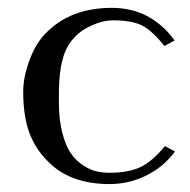

<svg xmlns="http://www.w3.org/2000/svg" viewBox="-20 -459 485 489"><path d="M268.1 -407.2Q242.2 -407.2 214.1 -394.5Q186 -381.8 170.9 -365.2Q150.9 -344.2 142.1 -316.9Q133.3 -289.6 130.9 -251Q129.9 -235.8 129.9 -200.2Q129.9 -155.8 138.4 -121.8Q147 -87.9 160.2 -68.8Q173.3 -49.8 191.4 -38.1Q209.5 -26.4 225.3 -22.7Q241.2 -19 258.8 -19Q307.6 -19 338.1 -33.7Q368.7 -48.3 399.9 -86.9Q404.3 -84.5 412.8 -80.1Q421.4 -75.7 425.8 -73.2Q396.5 -33.7 352.5 -12Q308.6 9.8 258.8 9.8Q158.2 9.8 102.1 -47.9Q70.3 -79.1 54.7 -121.1Q39.1 -163.1 39.1 -226.1Q39.1 -262.7 55.4 -306.4Q71.8 -350.1 97.2 -375Q159.7 -439 265.1 -439Q363.8 -439 424.8 -356Q420.4 -353.5 411.9 -348.9Q403.3 -344.2 398.9 -341.8Q368.2 -380.4 342.3 -393.8Q316.4 -407.2 268.1 -407.2Z"/></svg>

Font: Common Serif
Style: Regular
Weight: 400
Designer: Philipp H. Poll, Khaled Hosny
Foundry: Stefan Peev, Context Ltd.
Version: Version 1.026